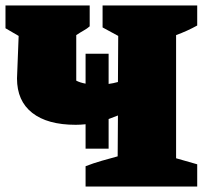

<svg xmlns="http://www.w3.org/2000/svg" viewBox="-20 -680 751 700"><path d="M292 0V-74Q320 -85 351.5 -94Q383 -103 409 -110L410 -259Q393 -252 376 -246V-138H292V-227Q273 -225 256 -225Q153 -225 97.5 -268.5Q42 -312 42 -394L48 -549L0 -577V-660H307V-584Q298 -576 285.5 -569Q273 -562 258 -552V-386Q271 -379 292 -375V-484H376V-374Q392 -376 410 -381L411 -549L354 -580V-660H699V-587Q663 -567 622 -552V-103L699 -81V0Z"/></svg>

Font: Piazzolla SC Black
Style: Regular
Weight: 900
Designer: Juan Pablo del Peral
Foundry: Huerta Tipografica
Version: Version 1.330